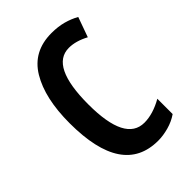

<svg xmlns="http://www.w3.org/2000/svg" viewBox="-173 -624 709 709"><g transform="rotate(-45 181.0 -270.0)"><path d="M227 10Q41 10 41 -267Q41 -397 87 -473.5Q133 -550 229 -550Q263 -550 290.5 -542.5Q318 -535 341 -522L313 -444Q272 -466 236 -466Q139 -466 139 -267Q139 -73 238 -73Q283 -73 334 -102V-22Q311 -6 282 2Q253 10 227 10Z"/></g></svg>

Font: Noto Sans Lao UI ExtCond Med
Style: Regular
Weight: 500
Width: 2
Designer: Monotype Design Team
Foundry: Monotype Imaging Inc.
Version: Version 2.000; ttfautohint (v1.8.4.7-5d5b)